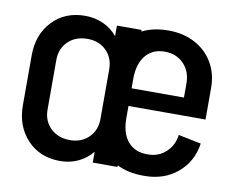

<svg xmlns="http://www.w3.org/2000/svg" viewBox="-64 -601 840 697"><g transform="rotate(10 356.0 -252.5)"><path d="M692 -342V-225H408V-180Q408 -125 433.5 -94.5Q459 -64 504 -64H508Q547 -64 574 -89Q601 -114 606 -153L690 -136Q680 -68 630.5 -26.5Q581 15 509 15H504Q448 15 407 -6V0H316V-40Q295 -14 264.5 0.5Q234 15 197 15Q123 15 76.5 -34.5Q30 -84 30 -161V-344Q30 -422 76.5 -471Q123 -520 197 -520Q233 -520 264 -506Q295 -492 316 -466V-505H407V-499Q448 -520 504 -520Q559 -520 601.5 -497.5Q644 -475 668 -434.5Q692 -394 692 -342ZM408 -290H601V-342Q601 -386 574 -414Q547 -442 504 -442Q459 -442 433.5 -411Q408 -380 408 -325ZM316 -161V-344Q316 -386 289 -412.5Q262 -439 220 -439Q176 -439 148.5 -412.5Q121 -386 121 -344V-161Q121 -119 148.5 -92.5Q176 -66 220 -66Q262 -66 289 -92.5Q316 -119 316 -161Z"/></g></svg>

Font: Akshar
Style: Regular
Weight: 400
Designer: Tall Chai
Foundry: Tall Chai
Version: Version 1.000